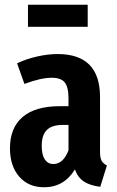

<svg xmlns="http://www.w3.org/2000/svg" viewBox="-20 -774 495 810"><path d="M431 -76 403 14Q361 9 335 -7.5Q309 -24 296 -59Q250 16 166 16Q100 16 61 -29Q22 -74 22 -148Q22 -235 75.5 -280.5Q129 -326 232 -326H269V-358Q269 -407 253 -426.5Q237 -446 198 -446Q153 -446 83 -420L52 -507Q93 -526 138 -536Q183 -546 223 -546Q402 -546 402 -365V-134Q402 -108 408.5 -96Q415 -84 431 -76ZM269 -140V-247H245Q199 -247 177.5 -225.5Q156 -204 156 -159Q156 -121 169 -101.5Q182 -82 205 -82Q247 -82 269 -140ZM350 -661H98V-754H350Z"/></svg>

Font: Fira Sans Extra Condensed SemiBold
Style: Regular
Weight: 600
Width: 1
Designer: Carrois Corporate & Edenspiekermann AG
Foundry: Carrois Corporate GbR & Edenspiekermann AG
Version: Version 4.203